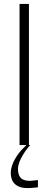

<svg xmlns="http://www.w3.org/2000/svg" viewBox="-20 -742 248 982"><path d="M174 179 135 183C94 183 72 169 72 121C72 78 117 18 135 0H128V-722H80V0H115L96 19C74 41 35 92 35 143C35 190 63 220 120 220C130 220 153 219 174 216Z"/></svg>

Font: Perun ExtraLight
Style: Regular
Weight: 200
Foundry: Copyright (c) Stefan Peev, Context Ltd, 2016
Version: Version 1.089